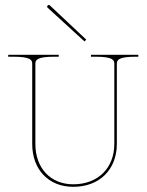

<svg xmlns="http://www.w3.org/2000/svg" viewBox="-20 -737 580 760"><path d="M321.5 -580 177.5 -715.5C174.5 -718.5 170.5 -717 169 -715.5C167.5 -714 165 -710 168 -707L314.5 -573ZM442.5 -485C442.5 -499.5 449 -512.5 517.5 -512.5H527.5V-520H340V-512.5H357.5C426 -512.5 432.5 -499.5 432.5 -485V-167.5C432.5 -71.5 367.5 -7.5 270 -7.5C180 -7.5 120 -71.5 120 -167.5V-485C120 -499.5 126.5 -512.5 195 -512.5H212.5V-520H12.5V-512.5H32.5C101 -512.5 107.5 -499.5 107.5 -485V-167.5C107.5 -65.5 172.5 2.5 270 2.5C373.5 2.5 442.5 -65.5 442.5 -167.5Z"/></svg>

Font: ZnikomitSC
Style: Regular
Weight: 100
Designer: gluk
Foundry: gluk
Version: Version 0.55